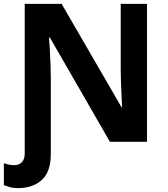

<svg xmlns="http://www.w3.org/2000/svg" viewBox="-38 -734 871 994"><path d="M55 240Q30 240 11.5 234.5Q-7 229 -18 225V111Q-10 114 5 117.5Q20 121 37 121Q60 121 75 106Q90 91 90 61V-714H281L591 -179H594Q593 -207 591 -243.5Q589 -280 588 -316Q587 -352 587 -376V-714H723V0H531L220 -540H216Q218 -512 220 -474.5Q222 -437 223.5 -400Q225 -363 225 -336V64Q225 156 178 198Q131 240 55 240Z"/></svg>

Font: Noto Sans IKEA
Style: Bold
Weight: 600
Designer: Monotype Design Team
Foundry: Monotype Imaging Inc.
Version: Version 2.001